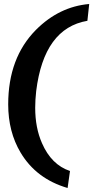

<svg xmlns="http://www.w3.org/2000/svg" viewBox="-20 -782 486 960"><path d="M156 -243Q156 -143 190 -66Q237 42 330 73L318 158Q161 112 83 -19Q21 -123 21 -260Q21 -493 160 -633Q276 -749 426 -762L417 -678Q200 -641 161 -327Q156 -283 156 -243Z"/></svg>

Font: Lily Script One
Style: Regular
Weight: 400
Designer: Julia Petretta
Foundry: Julia Petretta
Version: Version 1.002;PS 001.001;hotconv 1.0.70;makeotf.lib2.5.58329